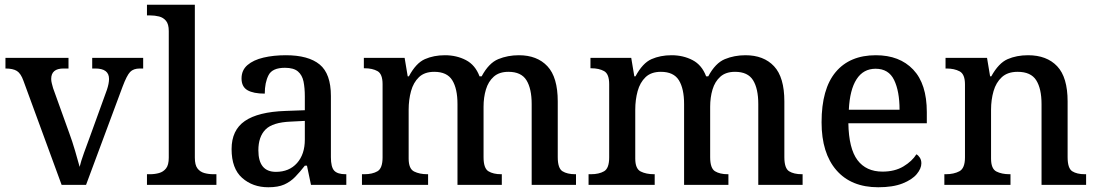

<svg xmlns="http://www.w3.org/2000/svg" viewBox="-20 -780 4629 810"><path d="M79 -439Q68 -470 51.5 -480.5Q35 -491 3 -491V-536H269V-491H248Q196 -491 196 -447Q196 -438 198.5 -428.5Q201 -419 204 -408L272 -219Q285 -184 297 -143Q309 -102 316 -76Q321 -98 334.5 -135.5Q348 -173 360 -205L431 -401Q440 -428 440 -447Q440 -491 382 -491H369V-536H584V-491H570Q543 -491 529 -476.5Q515 -462 497 -414L343 0H240Z M600 0V-45H613Q633 -45 651 -50Q669 -55 680.5 -69.5Q692 -84 692 -115V-649Q692 -678 680.5 -692Q669 -706 651 -710.5Q633 -715 613 -715H600V-760H802V-115Q802 -84 813 -69.5Q824 -55 842 -50Q860 -45 881 -45H893V0Z M1112 10Q1046 10 1001.5 -29.5Q957 -69 957 -151Q957 -231 1013 -269.5Q1069 -308 1184 -312L1266 -315V-373Q1266 -409 1260.5 -436Q1255 -463 1237 -478.5Q1219 -494 1182 -494Q1129 -494 1113 -463Q1097 -432 1097 -385Q1049 -385 1024 -399.5Q999 -414 999 -449Q999 -484 1024 -505.5Q1049 -527 1091.5 -537Q1134 -547 1186 -547Q1281 -547 1328.5 -508Q1376 -469 1376 -375V-117Q1376 -75 1390 -60Q1404 -45 1438 -45H1441V0H1292L1275 -81H1266Q1245 -54 1225 -33.5Q1205 -13 1179 -1.5Q1153 10 1112 10ZM1144 -55Q1200 -55 1233 -92Q1266 -129 1266 -191V-270L1207 -267Q1130 -264 1100 -233.5Q1070 -203 1070 -146Q1070 -55 1144 -55Z M1507 0V-45H1517Q1551 -45 1572.5 -57.5Q1594 -70 1594 -116V-425Q1594 -468 1572.5 -480Q1551 -492 1518 -492H1515V-536H1687L1700 -458H1705Q1735 -514 1772.5 -530.5Q1810 -547 1857 -547Q1906 -547 1945.5 -526.5Q1985 -506 2003 -458H2012Q2042 -514 2082 -530.5Q2122 -547 2169 -547Q2246 -547 2289.5 -500.5Q2333 -454 2333 -352V-117Q2333 -70 2353 -57.5Q2373 -45 2407 -45H2410V0H2223V-341Q2223 -406 2201 -441.5Q2179 -477 2125 -477Q2086 -477 2063 -456.5Q2040 -436 2030 -402.5Q2020 -369 2020 -330V-117Q2020 -70 2040.5 -57.5Q2061 -45 2094 -45H2097V0H1910V-341Q1910 -406 1888 -441.5Q1866 -477 1812 -477Q1771 -477 1747.5 -454.5Q1724 -432 1714 -395.5Q1704 -359 1704 -317V-111Q1704 -68 1727 -56.5Q1750 -45 1783 -45H1786V0Z M2463 0V-45H2473Q2507 -45 2528.5 -57.5Q2550 -70 2550 -116V-425Q2550 -468 2528.5 -480Q2507 -492 2474 -492H2471V-536H2643L2656 -458H2661Q2691 -514 2728.5 -530.5Q2766 -547 2813 -547Q2862 -547 2901.5 -526.5Q2941 -506 2959 -458H2968Q2998 -514 3038 -530.5Q3078 -547 3125 -547Q3202 -547 3245.5 -500.5Q3289 -454 3289 -352V-117Q3289 -70 3309 -57.5Q3329 -45 3363 -45H3366V0H3179V-341Q3179 -406 3157 -441.5Q3135 -477 3081 -477Q3042 -477 3019 -456.5Q2996 -436 2986 -402.5Q2976 -369 2976 -330V-117Q2976 -70 2996.5 -57.5Q3017 -45 3050 -45H3053V0H2866V-341Q2866 -406 2844 -441.5Q2822 -477 2768 -477Q2727 -477 2703.5 -454.5Q2680 -432 2670 -395.5Q2660 -359 2660 -317V-111Q2660 -68 2683 -56.5Q2706 -45 2739 -45H2742V0Z M3685 10Q3571 10 3508.5 -62Q3446 -134 3446 -264Q3446 -405 3505.5 -476Q3565 -547 3675 -547Q3775 -547 3832.5 -486.5Q3890 -426 3890 -307V-260H3559Q3561 -153 3597.5 -104.5Q3634 -56 3703 -56Q3755 -56 3791.5 -78Q3828 -100 3846 -129Q3854 -125 3860.5 -115Q3867 -105 3867 -91Q3867 -69 3847.5 -45.5Q3828 -22 3787.5 -6Q3747 10 3685 10ZM3775 -317Q3775 -395 3752 -442.5Q3729 -490 3674 -490Q3622 -490 3593.5 -445.5Q3565 -401 3561 -317Z M3964 0V-45H3970Q4004 -45 4027.5 -57.5Q4051 -70 4051 -116V-424Q4051 -467 4028.5 -479Q4006 -491 3973 -491H3969V-536H4144L4157 -458H4162Q4193 -514 4231 -530.5Q4269 -547 4317 -547Q4396 -547 4440 -500.5Q4484 -454 4484 -352V-117Q4484 -70 4503.5 -57.5Q4523 -45 4557 -45H4562V0H4374V-341Q4374 -406 4351.5 -441.5Q4329 -477 4273 -477Q4231 -477 4206.5 -454.5Q4182 -432 4171.5 -395.5Q4161 -359 4161 -317V-111Q4161 -68 4183.5 -56.5Q4206 -45 4239 -45H4243V0Z"/></svg>

Font: Noto Serif Bengali Medium
Style: Regular
Weight: 500
Designer: Juan Bruce, Universal Thirst, Indian Type Foundry and the Monotype Design Team.
Foundry: Monotype Imaging Inc.
Version: Version 2.003; ttfautohint (v1.8.4.7-5d5b)